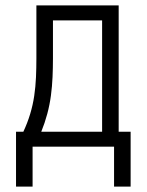

<svg xmlns="http://www.w3.org/2000/svg" viewBox="-20 -540 540 707"><path d="M39 147V-55H66Q81 -87 91 -120Q101 -153 106 -187Q111 -221 112.5 -255.5Q114 -290 114 -325V-520H417V-55H461V147H400V0H100V147ZM132 -55H356V-465H175V-325Q175 -291 173.5 -256.5Q172 -222 167.5 -188Q163 -154 154 -120.5Q145 -87 132 -55Z"/></svg>

Font: Iosevka Curly Light
Style: Regular
Weight: 300
Monospace: yes
Designer: Belleve Invis
Foundry: Belleve Invis
Version: Version 22.1.2; ttfautohint (v1.8.4)